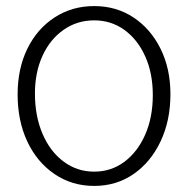

<svg xmlns="http://www.w3.org/2000/svg" viewBox="-20 -599 618 632"><path d="M38 -288Q38 -201 70 -133Q102 -65 159.5 -26Q217 13 290 13Q363 13 419.5 -26Q476 -65 508.5 -133.5Q541 -202 541 -289Q541 -373 508.5 -438.5Q476 -504 419.5 -541.5Q363 -579 290 -579Q217 -579 159.5 -541.5Q102 -504 70 -438.5Q38 -373 38 -288ZM95 -291Q95 -361 120 -415.5Q145 -470 189.5 -501Q234 -532 290 -532Q346 -532 389.5 -500.5Q433 -469 458 -413.5Q483 -358 483 -286Q483 -213 458 -156Q433 -99 389.5 -66.5Q346 -34 290 -34Q234 -34 189.5 -67Q145 -100 120 -158.5Q95 -217 95 -291Z"/></svg>

Font: Catamaran Thin ExtraLight
Style: Regular
Weight: 250
Version: Version 2.000